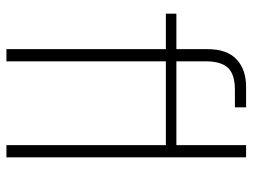

<svg xmlns="http://www.w3.org/2000/svg" viewBox="-112 -656 769 584"><g transform="rotate(90 272.0 -364.5)"><path d="M130 0V-485H22V-517H130V-612Q130 -671 161 -700Q192 -729 244 -729H307V-695H253Q207 -695 187 -674Q167 -653 167 -606V-517H422V-729H459V0H422V-485H167V0Z"/></g></svg>

Font: Mona Sans ExtraLight
Style: Regular
Weight: 200
Designer: Deni Anggara
Foundry: GitHub
Version: Version 2.000